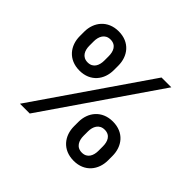

<svg xmlns="http://www.w3.org/2000/svg" viewBox="-175 -952 1177 1177"><g transform="rotate(45 414.0 -363.5)"><path d="M449.6 -174.7V-136.4C449.6 -54.3 501.4 14.9 597.7 14.9C692.8 14.9 745 -54.3 745 -136.4V-174.7C745 -257.1 694.2 -326 597.7 -326C502.8 -326 449.6 -256.7 449.6 -174.7ZM83.8 -552.6C83.8 -470.5 135.7 -401.3 231.9 -401.3C326.7 -401.3 378.9 -470.2 378.9 -552.6V-590.9C378.9 -673.3 328.1 -742.2 231.9 -742.2C137.4 -742.2 83.8 -673.3 83.8 -590.9ZM117.5 0H202.4L702.4 -727.3H617.5ZM166.9 -552.6V-590.9C166.9 -631.4 184.7 -671.2 231.9 -671.2C280.9 -671.2 296.2 -631.7 296.2 -590.9V-552.6C296.2 -511.7 279.5 -472.3 231.9 -472.3C183.6 -472.3 166.9 -511.7 166.9 -552.6ZM532.3 -136.4V-174.7C532.3 -215.6 550.4 -255 597.7 -255C646.7 -255 661.9 -215.6 661.9 -174.7V-136.4C661.9 -95.5 645.2 -56.1 597.7 -56.1C549.4 -56.1 532.3 -95.9 532.3 -136.4Z"/></g></svg>

Font: Margiela Sans Medium
Style: Regular
Weight: 500
Designer: Stefan Endress, Andreas Faust
Version: Version 1.100;FEAKit 1.0